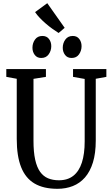

<svg xmlns="http://www.w3.org/2000/svg" viewBox="-20 -1176 698 1204"><path d="M340.5 8Q253 8 196.5 -25.2Q140 -58.5 112.5 -127.8Q85 -197 85 -305V-682L19.5 -694V-743H268V-694L190 -681.5V-293.5Q190 -223 200.5 -175.2Q211 -127.5 231.2 -99Q251.5 -70.5 281.2 -58Q311 -45.5 349.5 -45.5Q404.5 -45.5 440.2 -74Q476 -102.5 493.5 -156.8Q511 -211 511 -289.5V-681L438 -694V-743H647V-694L580.5 -682V-295Q580.5 -215 562.8 -157.5Q545 -100 512.8 -63.2Q480.5 -26.5 436.5 -9.2Q392.5 8 340.5 8ZM238 -812.5Q212.5 -812.5 198 -831.5Q183.5 -850.5 183.5 -876.5Q183.5 -905.5 199.5 -928Q215.5 -950.5 245.5 -950.5H246.5Q272.5 -950.5 287 -931.8Q301.5 -913 301.5 -886.5Q301.5 -858 285.2 -835.2Q269 -812.5 239 -812.5ZM428.5 -812.5Q402.5 -812.5 388 -831.5Q373.5 -850.5 373.5 -876.5Q373.5 -905.5 389.8 -928Q406 -950.5 436 -950.5H437Q462.5 -950.5 477 -931.8Q491.5 -913 491.5 -886.5Q491.5 -858 475.5 -835.2Q459.5 -812.5 429.5 -812.5ZM347 -969.5Q328.5 -981 308 -995.8Q287.5 -1010.5 267.5 -1027.8Q247.5 -1045 230 -1063.2Q212.5 -1081.5 200 -1100L276.5 -1156L385.5 -1001.5L348 -969.5Z"/></svg>

Font: Merriweather 24pt SemiCondensed
Style: Regular
Weight: 400
Width: 4
Designer: Eben Sorkin
Foundry: Eben Sorkin
Version: Version 2.100